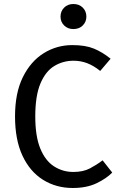

<svg xmlns="http://www.w3.org/2000/svg" viewBox="-20 -926 600 958"><path d="M341 -701Q406 -701 448.5 -683.5Q491 -666 532 -633L480 -572Q448 -598 415.5 -610.5Q383 -623 347 -623Q295 -623 251.5 -597Q208 -571 182 -510Q156 -449 156 -345Q156 -246 181 -185Q206 -124 249.5 -96Q293 -68 346 -68Q395 -68 429 -86Q463 -104 492 -126L540 -65Q512 -36 462.5 -12Q413 12 343 12Q260 12 194.5 -29Q129 -70 92 -149.5Q55 -229 55 -345Q55 -462 94 -541Q133 -620 198 -660.5Q263 -701 341 -701ZM346 -906Q375 -906 393 -888Q411 -870 411 -843Q411 -817 393 -799Q375 -781 346 -781Q318 -781 300 -799Q282 -817 282 -843Q282 -870 300 -888Q318 -906 346 -906Z"/></svg>

Font: Fira Sans Variable
Style: Regular
Weight: 400
Designer: Carrois Corporate & Edenspiekermann AG
Foundry: Carrois Corporate GbR & Edenspiekermann AG
Version: Version 4.202